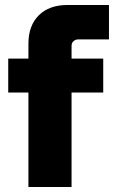

<svg xmlns="http://www.w3.org/2000/svg" viewBox="-20 -750 472 770"><path d="M94 0V-379H13V-515H94V-575Q94 -647 135.5 -688.5Q177 -730 251 -730H417V-592H294Q283 -592 275 -585Q267 -578 267 -566V-515H394V-379H267V0Z"/></svg>

Font: MuseoModerno Thin ExtraBold
Style: Regular
Weight: 800
Version: Version 1.002